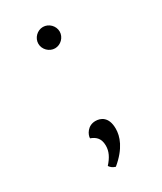

<svg xmlns="http://www.w3.org/2000/svg" viewBox="-136 -461 514 608"><g transform="rotate(-30 121.0 -157.5)"><path d="M125 -329C146 -329 164 -347 164 -368C164 -389 146 -407 125 -407C104 -407 86 -389 86 -368C86 -347 104 -329 125 -329ZM104 92C152 52 164 15 164 -13C164 -57 138 -66 120 -66C91 -66 78 -40 78 -27C94 -21 110 -11 110 18C110 39 101 57 83 77C87 83 93 89 104 92Z"/></g></svg>

Font: Arima Koshi ExtraLight
Style: Regular
Weight: 275
Designer: Joana Correia and Natanael Gama
Foundry: NDISCOVER
Version: Version 1.019;PS 001.019;hotconv 1.0.88;makeotf.lib2.5.64775